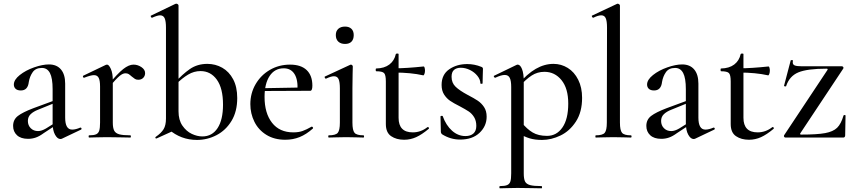

<svg xmlns="http://www.w3.org/2000/svg" viewBox="-20 -745 4633 1040"><path d="M307 8Q291 8 278 -15.5Q265 -39 265 -79V-262Q265 -322 250.5 -349.5Q236 -377 207 -377Q173 -377 157 -354Q141 -331 136 -301Q131 -255 93 -255Q74 -255 64.5 -264Q55 -273 55 -287Q55 -313 87 -338.5Q119 -364 164.5 -380Q210 -396 245 -396Q287 -396 310 -369Q333 -342 333 -292V-108Q333 -43 371 -43Q390 -43 415 -54H416Q420 -54 421.5 -49.5Q423 -45 419 -43L316 6Q312 8 307 8ZM51 -63Q51 -97 77 -117Q103 -137 161 -159L275 -201L278 -188L187 -151Q161 -141 146 -126.5Q131 -112 131 -90Q131 -66 146.5 -50.5Q162 -35 186 -35Q205 -35 229 -49L288 -86L290 -72L217 -24Q194 -7 174 0Q154 7 132 7Q93 7 72 -12.5Q51 -32 51 -63Z M703 -395Q726 -395 746 -381.5Q766 -368 766 -349Q766 -334 756 -323.5Q746 -313 729 -313Q718 -313 711 -317.5Q704 -322 693 -331Q683 -340 676.5 -344Q670 -348 659 -348Q645 -348 627.5 -333.5Q610 -319 569 -271L563 -282Q617 -347 647.5 -371Q678 -395 703 -395ZM463 -12Q488 -12 500.5 -17.5Q513 -23 517.5 -37.5Q522 -52 522 -81V-276Q522 -309 514.5 -323.5Q507 -338 489 -338Q472 -338 436 -324H434Q431 -324 429.5 -329Q428 -334 431 -335L554 -394L560 -395Q570 -395 580.5 -371.5Q591 -348 591 -310V-81Q591 -52 598.5 -37.5Q606 -23 626 -17.5Q646 -12 686 -12Q689 -12 689 -6Q689 0 686 0Q653 0 633 -1L557 -2L501 -1Q487 0 463 0Q460 0 460 -6Q460 -12 463 -12Z M894 -44 947 -142Q947 -95 968 -64.5Q989 -34 1018.5 -20Q1048 -6 1076 -6Q1129 -6 1158.5 -51Q1188 -96 1188 -178Q1188 -267 1154.5 -313.5Q1121 -360 1066 -360Q1031 -360 999 -341Q967 -322 934 -289L926 -296Q968 -343 1008.5 -371Q1049 -399 1103 -399Q1147 -399 1184 -378Q1221 -357 1243 -315.5Q1265 -274 1265 -214Q1265 -141 1234 -90Q1203 -39 1153 -13Q1103 13 1047 13Q960 13 894 -44ZM826 5Q822 5 821.5 1.5Q821 -2 824 -4Q853 -24 866 -45Q879 -66 879 -103V-595Q879 -630 872 -646Q865 -662 847 -662Q833 -662 804 -649H803Q799 -649 797 -654.5Q795 -660 799 -661L930 -724L935 -725Q939 -725 943 -722Q947 -719 947 -715V-49L828 5Z M1336 -181Q1336 -240 1364.5 -289Q1393 -338 1442 -366.5Q1491 -395 1551 -395Q1610 -395 1641 -365.5Q1672 -336 1672 -281Q1672 -253 1660 -253H1591Q1595 -312 1575.5 -343.5Q1556 -375 1517 -375Q1468 -375 1440.5 -333.5Q1413 -292 1413 -220Q1413 -132 1453.5 -80Q1494 -28 1569 -28Q1598 -28 1619 -35.5Q1640 -43 1668 -59H1669Q1672 -59 1674.5 -55.5Q1677 -52 1675 -49Q1639 -17 1603 -2.5Q1567 12 1525 12Q1466 12 1423 -14.5Q1380 -41 1358 -85.5Q1336 -130 1336 -181ZM1389 -267 1613 -271V-253L1390 -252Z M1761 -12Q1798 -12 1809.5 -25.5Q1821 -39 1821 -81V-266Q1821 -301 1814 -316.5Q1807 -332 1789 -332Q1773 -332 1746 -319H1745Q1741 -319 1739 -324.5Q1737 -330 1741 -331L1877 -394L1881 -395Q1884 -395 1887.5 -392Q1891 -389 1891 -385Q1891 -378 1890 -345Q1889 -312 1889 -267V-81Q1889 -39 1900.5 -25.5Q1912 -12 1949 -12Q1952 -12 1952 -6Q1952 0 1949 0Q1925 0 1910 -1L1855 -2L1800 -1Q1785 0 1761 0Q1758 0 1758 -6Q1758 -12 1761 -12ZM1799 -555Q1799 -577 1812.5 -589Q1826 -601 1849 -601Q1871 -601 1883.5 -589Q1896 -577 1896 -555Q1896 -532 1884 -519.5Q1872 -507 1849 -507Q1826 -507 1812.5 -519.5Q1799 -532 1799 -555Z M2070 -73V-304Q2070 -339 2060.5 -349Q2051 -359 2018 -359Q2015 -359 2015 -367Q2015 -374 2018 -374Q2062 -375 2089 -395.5Q2116 -416 2124 -452Q2125 -455 2132 -455Q2139 -455 2139 -452V-107Q2139 -28 2216 -28Q2259 -28 2295 -56Q2296 -57 2298 -57Q2301 -57 2303 -53Q2305 -49 2302 -47Q2265 -16 2234 -2Q2203 12 2169 12Q2127 12 2098.5 -7.5Q2070 -27 2070 -73ZM2117 -352V-375Q2180 -375 2275 -385Q2278 -385 2280 -378Q2282 -371 2282 -362Q2282 -353 2279 -344.5Q2276 -336 2272 -337Q2205 -352 2117 -352Z M2513 -231Q2548 -213 2568 -199.5Q2588 -186 2602 -165Q2616 -144 2616 -113Q2616 -62 2577.5 -25.5Q2539 11 2472 11Q2420 11 2374 -18Q2368 -24 2368 -30L2366 -114Q2366 -117 2371.5 -117.5Q2377 -118 2378 -116Q2396 -66 2428.5 -37Q2461 -8 2501 -8Q2529 -8 2544.5 -22Q2560 -36 2560 -63Q2560 -91 2548 -110.5Q2536 -130 2518.5 -141.5Q2501 -153 2471 -169Q2437 -186 2418 -199Q2399 -212 2385.5 -233Q2372 -254 2372 -285Q2372 -341 2413 -369.5Q2454 -398 2511 -398Q2550 -398 2587 -383Q2596 -380 2596 -372Q2596 -350 2595 -338L2594 -294Q2594 -291 2588 -291Q2582 -291 2582 -294Q2582 -314 2566 -334Q2550 -354 2525.5 -366Q2501 -378 2476 -378Q2453 -378 2439.5 -366.5Q2426 -355 2426 -329Q2426 -296 2448 -275Q2470 -254 2513 -231Z M2688 263Q2714 263 2727 257.5Q2740 252 2744.5 238Q2749 224 2749 194V-274Q2749 -308 2741 -323.5Q2733 -339 2714 -339Q2695 -339 2663 -324H2662Q2658 -324 2655.5 -329Q2653 -334 2657 -335L2777 -393Q2781 -395 2784 -395Q2798 -395 2807.5 -371Q2817 -347 2817 -304V194Q2817 224 2824 238Q2831 252 2851 257.5Q2871 263 2913 263Q2916 263 2916 269Q2916 275 2913 275Q2878 275 2858 274L2783 273L2727 274Q2713 275 2688 275Q2685 275 2685 269Q2685 263 2688 263ZM2784 -25 2805 -82Q2834 -46 2865 -27.5Q2896 -9 2943 -9Q2995 -9 3026.5 -54.5Q3058 -100 3058 -184Q3058 -266 3021.5 -311Q2985 -356 2929 -356Q2891 -356 2860 -336Q2829 -316 2794 -277L2785 -286Q2835 -345 2882 -372Q2929 -399 2978 -399Q3020 -399 3055.5 -377Q3091 -355 3112 -313Q3133 -271 3133 -215Q3133 -138 3099.5 -86.5Q3066 -35 3016 -11Q2966 13 2916 13Q2878 13 2849.5 4.5Q2821 -4 2784 -25Z M3207 -12Q3244 -12 3255.5 -25.5Q3267 -39 3267 -81L3268 -595Q3268 -631 3261 -646.5Q3254 -662 3237 -662Q3220 -662 3194 -649H3193Q3189 -649 3186.5 -654.5Q3184 -660 3188 -661L3322 -724L3326 -725Q3329 -725 3333.5 -722Q3338 -719 3338 -715V-81Q3338 -39 3349.5 -25.5Q3361 -12 3397 -12Q3401 -12 3401 -6Q3401 0 3397 0Q3374 0 3360 -1L3302 -2L3246 -1Q3232 0 3207 0Q3205 0 3205 -6Q3205 -12 3207 -12Z M3737 8Q3721 8 3708 -15.5Q3695 -39 3695 -79V-262Q3695 -322 3680.5 -349.5Q3666 -377 3637 -377Q3603 -377 3587 -354Q3571 -331 3566 -301Q3561 -255 3523 -255Q3504 -255 3494.5 -264Q3485 -273 3485 -287Q3485 -313 3517 -338.5Q3549 -364 3594.5 -380Q3640 -396 3675 -396Q3717 -396 3740 -369Q3763 -342 3763 -292V-108Q3763 -43 3801 -43Q3820 -43 3845 -54H3846Q3850 -54 3851.5 -49.5Q3853 -45 3849 -43L3746 6Q3742 8 3737 8ZM3481 -63Q3481 -97 3507 -117Q3533 -137 3591 -159L3705 -201L3708 -188L3617 -151Q3591 -141 3576 -126.5Q3561 -112 3561 -90Q3561 -66 3576.5 -50.5Q3592 -35 3616 -35Q3635 -35 3659 -49L3718 -86L3720 -72L3647 -24Q3624 -7 3604 0Q3584 7 3562 7Q3523 7 3502 -12.5Q3481 -32 3481 -63Z M3938 -73V-304Q3938 -339 3928.5 -349Q3919 -359 3886 -359Q3883 -359 3883 -367Q3883 -374 3886 -374Q3930 -375 3957 -395.5Q3984 -416 3992 -452Q3993 -455 4000 -455Q4007 -455 4007 -452V-107Q4007 -28 4084 -28Q4127 -28 4163 -56Q4164 -57 4166 -57Q4169 -57 4171 -53Q4173 -49 4170 -47Q4133 -16 4102 -2Q4071 12 4037 12Q3995 12 3966.5 -7.5Q3938 -27 3938 -73ZM3985 -352V-375Q4048 -375 4143 -385Q4146 -385 4148 -378Q4150 -371 4150 -362Q4150 -353 4147 -344.5Q4144 -336 4140 -337Q4073 -352 3985 -352Z M4457 -373Q4353 -373 4304.5 -353Q4256 -333 4238 -278Q4238 -277 4234 -277Q4226 -277 4227 -281L4263 -418Q4264 -420 4270 -419.5Q4276 -419 4275 -417Q4274 -413 4274 -407Q4274 -395 4285 -390.5Q4296 -386 4323 -386H4540Q4545 -386 4547.5 -382Q4550 -378 4548 -374L4315 -23Q4311 -16 4320 -16Q4406 -16 4449.5 -24Q4493 -32 4514.5 -53Q4536 -74 4549 -119Q4550 -122 4555 -122Q4560 -122 4560 -119L4558 -11Q4558 -7 4555.5 -3.5Q4553 0 4549 0H4234Q4230 0 4227.5 -4Q4225 -8 4227 -12L4462 -366Q4466 -373 4457 -373Z"/></svg>

Font: Cormorant Garamond Medium
Style: Regular
Weight: 500
Designer: Christian Thalmann (Catharsis Fonts)
Foundry: Catharsis Fonts
Version: Version 4.000